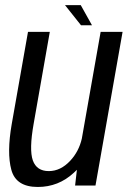

<svg xmlns="http://www.w3.org/2000/svg" viewBox="-20 -719 495 744"><path d="M271 0 278 -61Q272 -55 266 -49.5Q206.5 5.5 126.5 5.5Q42 5.5 24 -60.8Q6 -127 25.5 -238.5L88.5 -595.5H173L110.5 -240Q92.5 -139 107.2 -97.5Q122 -56 169 -56Q215 -56 252.5 -96.5Q285.5 -132 297 -181.5L370 -595.5H455L350 0ZM294 -621 232 -699H293L336.5 -621Z"/></svg>

Font: Anybody
Style: Italic
Weight: 400
Italic angle: -10°
Designer: Tyler Finck
Foundry: Etcetera Type Company
Version: Version 1.010; ttfautohint (v1.8.3) -l 8 -r 50 -G 200 -x 14 